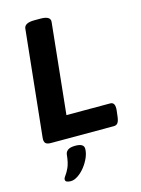

<svg xmlns="http://www.w3.org/2000/svg" viewBox="-137 -779 807 1097"><g transform="rotate(-15 266.0 -231.0)"><path d="M88 0Q65 0 56.5 -9.5Q48 -19 50 -40L116 -669Q119 -702 179 -702H214Q274 -702 271 -668L215 -131H474Q505 -131 499 -81L495 -48Q492 -22 484 -11Q476 0 460 0ZM142 240Q130 240 120 236.5Q110 233 110 222Q110 213 120 200.5Q130 188 142 162Q154 136 159 86Q161 71 174.5 61Q188 51 219 51Q269 51 269 82Q269 107 257 134.5Q245 162 226 186Q207 210 184.5 225Q162 240 142 240Z"/></g></svg>

Font: Asap Semi Expanded Semi Expanded Regular
Style: Bold Italic
Weight: 700
Width: 6
Italic angle: -6°
Designer: Pablo Cosgaya
Foundry: Omnibus-Type
Version: Version 3.001; ttfautohint (v1.8.4.7-5d5b)